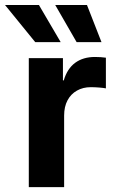

<svg xmlns="http://www.w3.org/2000/svg" viewBox="-62 -768 470 788"><path d="M56.2 0V-529.3H196.3V-438H199.7Q213.9 -486.3 246.6 -510.3Q279.3 -534.2 327.6 -534.2Q339.8 -534.2 351.6 -533.4Q363.3 -532.7 372.6 -531.2V-405.3Q363.8 -407.2 345.7 -408.7Q327.6 -410.2 310.1 -410.2Q278.8 -410.2 253.9 -396.2Q229 -382.3 215.1 -356.2Q201.2 -330.1 201.2 -293.5V0ZM252.4 -595.2 164.6 -747.6H294.9L354.5 -595.2ZM82.5 -595.2 -41.5 -747.6H97.7L187 -595.2Z"/></svg>

Font: Inter 24pt
Style: Bold
Weight: 700
Designer: Rasmus Andersson
Foundry: rsms
Version: Version 4.001;git-66647c0bb